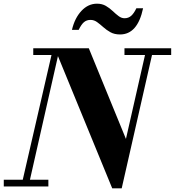

<svg xmlns="http://www.w3.org/2000/svg" viewBox="-58 -1012 948 1042"><path d="M433 -904Q412 -904 397.5 -891.5Q383 -879 369 -850H332.5Q347.5 -914 384 -953Q420.5 -992 468.5 -992Q496 -992 516.5 -980Q537 -968 553.5 -952.2Q570 -936.5 585.5 -924.8Q601 -913 618 -913Q639 -913 654 -926.2Q669 -939.5 682 -967H718.5Q688.5 -825 593.5 -825Q563 -825 541.5 -837Q520 -849 502.8 -864.5Q485.5 -880 469 -892Q452.5 -904 433 -904ZM-37.5 -36.5H65.5L221.5 -713.5H122.5V-750H424L625.5 -258L729 -713.5H617.5V-750H871V-713.5H767L602.5 10H551L256.5 -707.5L104.5 -36.5H204.5V0H-37.5Z"/></svg>

Font: Bodoni* 06pt
Style: Bold Italic
Weight: 700
Italic angle: -13°
Version: Version 2.3